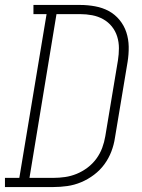

<svg xmlns="http://www.w3.org/2000/svg" viewBox="-54 -755 574 775"><path d="M-34 0V-37H24L134 -698H81V-735H270Q300 -735 330 -729.5Q360 -724 385 -710.5Q410 -697 428.5 -674.5Q447 -652 456 -624.5Q465 -597 465.5 -566.5Q466 -536 461 -505L410 -199Q406 -171 395.5 -143.5Q385 -116 367.5 -92Q350 -68 325.5 -49.5Q301 -31 273.5 -19.5Q246 -8 217.5 -4Q189 0 161 0ZM65 -37H161Q185 -37 209 -40.5Q233 -44 256 -53.5Q279 -63 299.5 -78.5Q320 -94 335 -114.5Q350 -135 358.5 -158Q367 -181 371 -205L422 -511Q426 -536 426 -560.5Q426 -585 419 -607.5Q412 -630 397.5 -648Q383 -666 362.5 -677.5Q342 -689 318 -693.5Q294 -698 270 -698H174Z"/></svg>

Font: Iosevka Slab Extralight
Style: Italic
Weight: 200
Italic angle: -9°
Monospace: yes
Designer: Belleve Invis
Foundry: Belleve Invis
Version: Version 11.1.1; ttfautohint (v1.8.3)